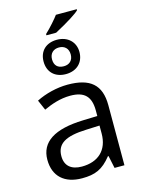

<svg xmlns="http://www.w3.org/2000/svg" viewBox="-140 -1038 837 1128"><g transform="rotate(-15 278.0 -474.0)"><path d="M230 -856V-863.8C259.8 -891.1 300.8 -938 314.9 -958H441.9V-952.1C435.1 -944.3 418.5 -932.1 391.6 -915C364.7 -897.9 330.6 -877.9 289.1 -856ZM392.1 -711.9C392.1 -647.9 348.6 -606 282.2 -606C216.3 -606 173.8 -646.5 173.8 -710.9C173.8 -774.9 216.3 -814.9 282.2 -814.9C348.1 -814.9 392.1 -772 392.1 -711.9ZM338.9 -710.9C338.9 -747.6 315.4 -768.1 282.2 -768.1C249 -768.1 225.1 -747.6 225.1 -710.9C225.1 -674.3 245.1 -653.8 282.2 -653.8C315.9 -653.8 338.9 -674.3 338.9 -710.9ZM475.1 0H415L398.9 -76.2H395C341.8 -9.3 295.4 9.8 215.8 9.8C109.9 9.8 45.9 -46.9 45.9 -147.9C45.9 -255.9 133.3 -312.5 308.1 -317.9L396 -320.8V-354C396 -438.5 359.4 -477.1 272.9 -477.1C210.4 -477.1 156.2 -457 109.9 -436L83 -498C137.7 -525.9 209 -543.9 274.9 -543.9C411.1 -543.9 475.1 -490.2 475.1 -365.2ZM394 -263.2 313 -259.8C184.1 -255.4 130.9 -221.7 130.9 -147C130.9 -88.4 168 -57.1 231.9 -57.1C333 -57.1 394 -115.2 394 -214.8Z"/></g></svg>

Font: OpenSansEmoji
Style: Regular
Weight: 400
Foundry: MorbZ
Version: Version 1.000;PS 001.000;hotconv 1.0.70;makeotf.lib2.5.58329